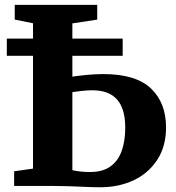

<svg xmlns="http://www.w3.org/2000/svg" viewBox="-20 -763 722 788"><path d="M392 5.5Q363 5.5 330 4Q297 2.5 261.2 1.2Q225.5 0 187 0H38V-60L115.5 -71V-667.5L40.5 -682.5V-743H379V-682.5L277 -667V-448.5Q300.5 -452 336 -455.5Q371.5 -459 404 -459Q537.5 -459 599.5 -400Q661.5 -341 661.5 -240Q661.5 -162.5 625.5 -107.2Q589.5 -52 528.5 -23.2Q467.5 5.5 392 5.5ZM349.5 -57Q400.5 -57 432.2 -79.2Q464 -101.5 479 -142.5Q494 -183.5 494 -239Q494 -316.5 460.5 -354.5Q427 -392.5 359 -392.5Q341 -392.5 316.8 -390Q292.5 -387.5 277 -385V-64.5Q291 -61.5 309 -59.2Q327 -57 349.5 -57ZM483.5 -604.5V-534H8V-604.5Z"/></svg>

Font: Merriweather 28pt ExtraBold
Style: Regular
Weight: 800
Version: Version 2.100